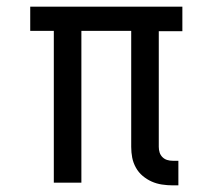

<svg xmlns="http://www.w3.org/2000/svg" viewBox="-20 -550 640 578"><path d="M500 8Q484 8 467.5 5.5Q451 3 436.5 -3.5Q422 -10 409.5 -20.5Q397 -31 389 -45.5Q381 -60 378 -75.5Q375 -91 375 -108V-457H225V0H142V-457H71V-530H529V-456H458V-108Q458 -99 460.5 -91Q463 -83 469 -77Q475 -71 483 -68.5Q491 -66 500 -66H517V8Z"/></svg>

Font: Iosevka Curly Slab Extended
Style: Regular
Weight: 400
Width: 7
Monospace: yes
Designer: Belleve Invis
Foundry: Belleve Invis
Version: Version 11.1.0; ttfautohint (v1.8.3)